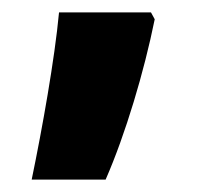

<svg xmlns="http://www.w3.org/2000/svg" viewBox="-20 -154 324 309"><path d="M223 -134H75C68 -59 48 53 31 135H150C182 62 212 -39 229 -123Z"/></svg>

Font: Noto Sans Arabic UI SemiCondensed Extra
Style: Regular
Weight: 800
Width: 4
Designer: Nadine Chahine - Monotype Design Team
Foundry: Monotype Imaging Inc.
Version: Version 1.900